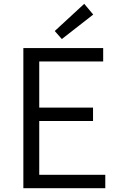

<svg xmlns="http://www.w3.org/2000/svg" viewBox="-20 -983 624 1003"><path d="M102 0V-732H519V-662H185V-421H466V-351H185V-70H530V0ZM303 -779 266 -821 420 -963 467 -907Z"/></svg>

Font: Source Han Sans SC Normal
Style: Regular
Weight: 350
Designer: Ryoko NISHIZUKA 西塚涼子 (kana, bopomofo & ideographs); Paul D. Hunt (Latin, Greek & Cyrillic); Sandoll Communications 산돌커뮤니
Foundry: Adobe
Version: Version 2.004;hotconv 1.0.118;makeotfexe 2.5.65603